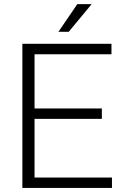

<svg xmlns="http://www.w3.org/2000/svg" viewBox="-20 -927 609 947"><path d="M532.2 -51.3V0H90.3V-710.9H529.8V-659.2H150.4V-392.1H482.4V-340.8H150.4V-51.3ZM268.1 -770 361.3 -906.7H432.1L318.8 -770Z"/></svg>

Font: Vazirmatn RD FD ExtraLight
Style: Regular
Weight: 200
Designer: Saber Rastikerdar
Foundry: Saber Rastikerdar
Version: Version 33.003